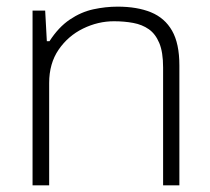

<svg xmlns="http://www.w3.org/2000/svg" viewBox="-20 -558 631 578"><path d="M78 0V-526H116L121 -434H129Q156 -476 190 -499Q224 -522 261 -530Q298 -538 334 -538Q393 -538 434.5 -521Q476 -504 498 -465.5Q520 -427 520 -361V0H471V-355Q471 -401 459.5 -428.5Q448 -456 428 -470Q408 -484 381 -489Q354 -494 323 -494Q275 -494 230 -472Q185 -450 156.5 -408.5Q128 -367 128 -308V0Z"/></svg>

Font: Archivo SemiExpanded Thin
Style: Regular
Weight: 250
Width: 6
Designer: Hector Gatti
Foundry: Omnibus-Type
Version: Version 2.001